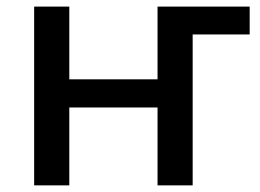

<svg xmlns="http://www.w3.org/2000/svg" viewBox="-20 -559 784 579"><path d="M189 0V-234.9H455.1V0H561V-455.1H732.9V-539.1H455.1V-319.8H189V-539.1H83V0Z"/></svg>

Font: Noto Reveo Sans
Style: Regular
Weight: 500
Designer: Monotype Design Team
Foundry: Monotype Imaging Inc.
Version: Version 2.007